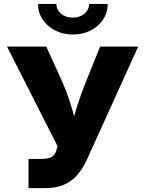

<svg xmlns="http://www.w3.org/2000/svg" viewBox="-20 -967 747 987"><path d="M126.5 0V-149.9H189Q227.5 -149.9 244.9 -159.9Q262.2 -169.9 268.6 -191.4L275.9 -215.3L16.1 -727.5H217.8L293.5 -561.5Q317.9 -507.8 334.7 -456.8Q351.6 -405.8 363.8 -360.1Q376 -314.5 386.2 -275.9H333Q349.6 -332 371.8 -405.5Q394 -479 427.7 -561.5L494.6 -727.5H690.4L428.2 -149.4Q405.3 -99.1 375.7 -65.9Q346.2 -32.7 306.4 -16.4Q266.6 0 213.4 0ZM354.5 -789.6Q303.7 -789.6 263.2 -810.5Q222.7 -831.5 199 -867.2Q175.3 -902.8 175.3 -946.8H270Q270 -916.5 294.2 -896.5Q318.4 -876.5 354.5 -876.5Q390.1 -876.5 414.1 -896.5Q438 -916.5 438 -946.8H533.7Q533.7 -902.8 510.3 -867.2Q486.8 -831.5 446.3 -810.5Q405.8 -789.6 354.5 -789.6Z"/></svg>

Font: Inter 20pt ExtraBold
Style: Regular
Weight: 800
Version: Version 4.001;git-66647c0bb